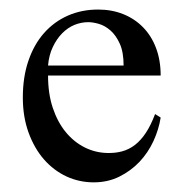

<svg xmlns="http://www.w3.org/2000/svg" viewBox="-20 -416 378 402"><path d="M316.4 -169.9Q312.5 -145 301.3 -120.6Q290 -96.2 272 -77.1Q253.9 -58.1 229.7 -46.1Q205.6 -34.2 176.3 -34.2Q146 -34.2 119.1 -46.6Q92.3 -59.1 72 -82.3Q51.8 -105.5 39.8 -138.4Q27.8 -171.4 27.8 -211.9Q27.8 -254.9 39.6 -289.1Q51.3 -323.2 72.3 -346.9Q93.3 -370.6 122.1 -383.3Q150.9 -396 185.5 -396Q213.9 -396 237.8 -386.5Q261.7 -377 279.3 -359.1Q296.9 -341.3 306.6 -315.7Q316.4 -290 316.4 -257.8H80.6Q80.6 -219.7 90.6 -189.9Q100.6 -160.2 117.7 -139.4Q134.8 -118.7 157.2 -107.4Q179.7 -96.2 204.6 -95.7Q221.2 -95.2 235.6 -99.1Q250 -103 262.5 -112.5Q274.9 -122.1 285.4 -137.9Q295.9 -153.8 304.7 -177.2ZM238.8 -278.8Q238.8 -307.1 230.7 -324.7Q222.7 -342.3 211.2 -352.3Q199.7 -362.3 187 -366Q174.3 -369.6 165 -369.6Q149.9 -369.6 135.7 -363.8Q121.6 -357.9 110.1 -346.2Q98.6 -334.5 90.6 -317.6Q82.5 -300.8 80.6 -278.8Z"/></svg>

Font: Surma
Style: Regular
Weight: 400
Designer: Sue Lloyd-Williams
Foundry: Sylheti Translation And Research
Version: Version 3.000